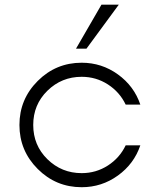

<svg xmlns="http://www.w3.org/2000/svg" viewBox="-20 -772 648 802"><path d="M297.5 -568.8 403.8 -752.5H476.2L341.2 -568.8ZM321.2 10Q213.8 10 137.5 -66.2Q61.2 -142.5 61.2 -250Q61.2 -357.5 137.5 -433.8Q213.8 -510 321.2 -510Q405 -510 472.5 -461.2Q540 -412.5 566.2 -335H505Q480 -387.5 430.6 -419.4Q381.2 -451.2 321.2 -451.2Q237.5 -451.2 178.1 -393.1Q118.8 -335 118.8 -250Q118.8 -165 178.1 -106.9Q237.5 -48.8 321.2 -48.8Q381.2 -48.8 430.6 -80.6Q480 -112.5 505 -165H566.2Q540 -87.5 472.5 -38.8Q405 10 321.2 10Z"/></svg>

Font: Now Light
Style: Regular
Weight: 300
Designer: Alfredo Marco Pradil
Foundry: Alfredo Marco Pradil
Version: Version 1.002;PS 001.002;hotconv 1.0.88;makeotf.lib2.5.64775